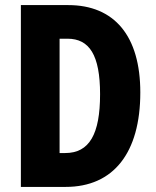

<svg xmlns="http://www.w3.org/2000/svg" viewBox="-20 -734 612 754"><path d="M531 -371C531 -593 429 -714 248 -714H62V0H238C425 0 531 -133 531 -371ZM373 -364C373 -207 331 -133 236 -133H214V-582H245C331 -582 373 -518 373 -364Z"/></svg>

Font: Noto Sans Lao UI ExtCond ExtBd
Style: Regular
Weight: 800
Width: 2
Designer: Monotype Design Team
Foundry: Monotype Imaging Inc.
Version: Version 2.000